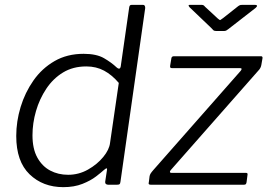

<svg xmlns="http://www.w3.org/2000/svg" viewBox="-20 -762 1108 792"><path d="M426 0Q420 0 416.5 -3.5Q413 -7 414 -13L421 -59Q423 -67 420 -67.5Q417 -68 409 -61Q398 -51 376 -34Q354 -17 320 -3.5Q286 10 241 10Q157 10 102 -43Q47 -96 47 -201Q47 -261 65 -320.5Q83 -380 118 -430Q153 -480 205 -510Q257 -540 325 -540Q378 -540 409 -522Q440 -504 461 -484Q469 -477 473.5 -479.5Q478 -482 479 -495L513 -732Q514 -738 516.5 -740Q519 -742 524 -742H570Q579 -742 579 -729L477 -13Q476 -5 473.5 -2.5Q471 0 462 0ZM470 -420Q442 -453 409.5 -470.5Q377 -488 336 -488Q281 -488 240 -463Q199 -438 171 -396Q143 -354 128.5 -304Q114 -254 114 -204Q114 -148 134 -112Q154 -76 187 -58.5Q220 -41 261 -41Q305 -41 343 -62.5Q381 -84 406 -114.5Q431 -145 434 -173ZM602 0Q596 0 594 -2.5Q592 -5 594 -11L597 -35Q598 -41 601.5 -46.5Q605 -52 612 -60L973 -470Q977 -475 976.5 -478Q976 -481 970 -481H689Q684 -481 682.5 -483.5Q681 -486 682 -492L687 -522Q688 -527 691 -528.5Q694 -530 698 -530H1057Q1063 -530 1063 -523L1058 -494Q1057 -488 1054 -482Q1051 -476 1045 -470L684 -60Q680 -55 681 -52Q682 -49 686 -49H994Q1003 -49 1001 -41L997 -10Q996 -5 994 -2.5Q992 0 986 0H602ZM963 -737Q969 -741 972.5 -741.5Q976 -742 981 -742H1032Q1039 -742 1040 -738.5Q1041 -735 1034 -729L922 -642Q918 -639 914 -636.5Q910 -634 903 -634H873Q864 -634 860 -637.5Q856 -641 852 -646L762 -732Q758 -737 758 -739.5Q758 -742 763 -742H810Q816 -742 819 -740.5Q822 -739 826 -734L879 -685Q887 -678 889 -679.5Q891 -681 901 -688Z"/></svg>

Font: Libre Franklin Light
Style: Italic
Weight: 300
Italic angle: -8°
Designer: Pablo Impallari, Rodrigo Fuenzalida, Nhung Nguyen
Foundry: Impallari Type
Version: Version 3.000